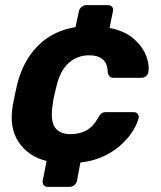

<svg xmlns="http://www.w3.org/2000/svg" viewBox="-20 -630 629 750"><path d="M167 100Q156 100 150.5 93Q145 86 147 75L162 -1Q90 -19 52.5 -75.5Q15 -132 30 -219Q33 -235 38 -259.5Q43 -284 47 -300Q70 -393 128.5 -451.5Q187 -510 275 -524L288 -585Q290 -596 298.5 -603Q307 -610 317 -610H402Q412 -610 418 -603Q424 -596 421 -585L408 -521Q468 -509 502.5 -478.5Q537 -448 550.5 -413Q564 -378 560 -351Q559 -340 551 -333Q543 -326 533 -326H424Q414 -326 408.5 -331Q403 -336 401 -347Q400 -382 381.5 -398Q363 -414 328 -414Q283 -414 249.5 -385Q216 -356 201 -295Q196 -276 192 -257.5Q188 -239 186 -224Q176 -162 193.5 -134Q211 -106 256 -106Q291 -106 318 -121Q345 -136 364 -171Q370 -182 376.5 -187Q383 -192 394 -192H502Q513 -192 518.5 -184.5Q524 -177 521 -167Q516 -147 500.5 -121Q485 -95 457.5 -68.5Q430 -42 390 -22Q350 -2 294 5L281 75Q279 86 270.5 93Q262 100 251 100Z"/></svg>

Font: Rubik SemiBold
Style: Italic
Weight: 600
Italic angle: -12°
Designer: Hubert and Fischer
Foundry: Hubert and Fischer
Version: Version 2.300;gftools[0.9.30]